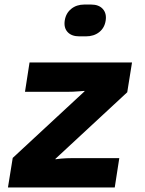

<svg xmlns="http://www.w3.org/2000/svg" viewBox="-20 -825 640 845"><path d="M110 -550H561L540 -419L224 -126V-124Q236 -125 249 -127Q260 -128 272 -128.5Q284 -129 295 -129H505L485 0H15L36 -130L352 -423V-425Q339 -424 326 -423Q315 -422 302.5 -421.5Q290 -421 279 -421H90ZM351 -805H381Q415 -805 432.5 -785.5Q450 -766 445 -734Q440 -702 416.5 -683.5Q393 -665 358 -665H329Q295 -665 277.5 -684Q260 -703 265 -735Q270 -767 293.5 -786Q317 -805 351 -805Z"/></svg>

Font: JetBrains Mono ExtraBold
Style: Italic
Weight: 800
Designer: Philipp Nurullin, Konstantin Bulenkov
Foundry: JetBrains
Version: Version 1.000; ttfautohint (v1.8.3)